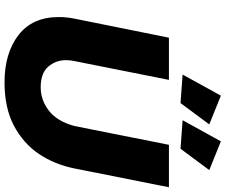

<svg xmlns="http://www.w3.org/2000/svg" viewBox="-92 -872 973 828"><g transform="rotate(90 394.0 -458.5)"><path d="M336 8Q210 8 132 -52Q54 -112 54 -226Q54 -260 61 -294L143 -701H325L244 -294Q240 -277 240 -257Q240 -213 268 -180.5Q296 -148 357 -148Q412 -148 458 -183.5Q504 -219 524 -294L605 -701H788L707 -294Q690 -208.5 644.5 -140.5Q599 -72.5 520.5 -31.5Q444.5 8 336 8ZM425 -751 302 -760 393 -925 517 -875ZM622 -751 499 -760 590 -925 714 -875Z"/></g></svg>

Font: Argentum Novus
Style: Bold Italic
Weight: 700
Designer: Julieta Ulanovsky (font) & Cristiano Sobral (main changes)
Foundry: Julieta Ulanovsky (font) & Cristiano Sobral (main changes)
Version: Version 3.00;November 27, 2020;FontCreator 13.0.0.2655 64-bi